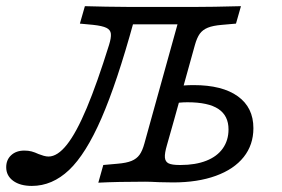

<svg xmlns="http://www.w3.org/2000/svg" viewBox="-54 -591 912 622"><path d="M-33.9 -49.2Q-33.9 -73.4 -17.7 -88.3Q-1.6 -103.2 25 -103.2Q37.9 -103.2 48.4 -100.4Q58.9 -97.6 71 -91.9Q79 -88.7 87.5 -86.3Q96 -83.9 103.2 -83.9Q132.3 -83.9 162.9 -122.6Q193.5 -161.3 227 -241.1Q260.5 -321 299.2 -445.2Q306.5 -468.5 305.2 -481.5Q304 -494.4 290.7 -500.8Q277.4 -507.3 247.6 -510.5L204.8 -514.5L221 -571Q250 -570.2 289.1 -569.4Q328.2 -568.5 368.5 -568.5H371H573.4Q632.3 -568.5 726.6 -571L710.5 -514.5L665.3 -510.5Q635.5 -508.1 619 -501.2Q602.4 -494.4 593.1 -481.5Q583.9 -468.5 577.4 -445.2L509.7 -201.6H434.7L521 -512.1H366.1L379 -520.2Q325 -323.4 274.6 -207.7Q224.2 -91.9 169.8 -40.3Q115.3 11.3 49.2 11.3Q11.3 11.3 -11.3 -5.2Q-33.9 -21.8 -33.9 -49.2ZM264.5 0.8 280.6 -56.5 325.8 -60.5Q355.6 -62.9 372.2 -69.8Q388.7 -76.6 398 -89.5Q407.3 -102.4 413.7 -125.8L434.7 -201.6H509.7L487.1 -121.8Q479 -94.4 480.2 -80.6Q481.5 -66.9 492.3 -61.7Q503.2 -56.5 527.4 -56.5H531.5Q579 -56.5 614.1 -70.2Q649.2 -83.9 667.7 -110.1Q686.3 -136.3 686.3 -171.8Q686.3 -216.1 653.6 -237.9Q621 -259.7 553.2 -259.7Q526.6 -259.7 504.8 -254.8L519.4 -311.3Q525 -312.9 540.7 -314.1Q556.5 -315.3 573.4 -315.3Q666.1 -315.3 716.5 -279Q766.9 -242.7 766.9 -175.8Q766.9 -121.8 735.5 -82.3Q704 -42.7 645.2 -21.4Q586.3 0 506.5 0Q484.7 -0.8 462.1 -0.8Q431.5 -2.4 415.3 -2.4H417.7Q327.4 -2.4 264.5 0.8Z"/></svg>

Font: Playfair Micro SmCond SmLight
Style: Italic
Weight: 360
Width: 4
Italic angle: -15.6°
Designer: Claus Eggers Sørensen
Foundry: Claus Eggers Sørensen
Version: Version 2.203;Glyphs 3.3 (3326)